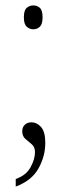

<svg xmlns="http://www.w3.org/2000/svg" viewBox="-20 -534 246 708"><path d="M103 -426Q89 -426 78.5 -435.5Q68 -445 68 -470Q68 -496 78.5 -505Q89 -514 103 -514Q117 -514 127 -505Q137 -496 137 -470Q137 -445 127 -435.5Q117 -426 103 -426ZM38 126Q76 113 92.5 83Q109 53 109 27Q109 8 97 -2Q85 -12 73.5 -22Q62 -32 62 -50Q62 -65 71.5 -74Q81 -83 96 -83Q116 -83 131.5 -65.5Q147 -48 147 -7Q147 42 122 87Q97 132 38 154Z"/></svg>

Font: Noto Serif Condensed ExtraLight
Style: Regular
Weight: 200
Width: 3
Designer: Monotype Design Team
Foundry: Monotype Imaging Inc.
Version: Version 2.013; ttfautohint (v1.8.4.7-5d5b)